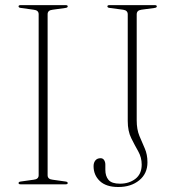

<svg xmlns="http://www.w3.org/2000/svg" viewBox="-20 -720 682 750"><path d="M166 -35.5Q166 -20 185.5 -18L235.5 -11Q244.5 -10 244.5 -5Q244.5 0 236.5 0H60.5Q52.5 0 52.5 -5Q52.5 -10 61.5 -11L111.5 -18Q131 -20 131 -35.5V-664.5Q131 -680 111.5 -682L61.5 -689Q52.5 -690 52.5 -695Q52.5 -700 60.5 -700H236.5Q244.5 -700 244.5 -695Q244.5 -690 235.5 -689L185.5 -682Q166 -680 166 -664.5ZM556 -86Q556 -42 524 -15.8Q492 10.5 442 10.5Q394.5 10.5 370 -12.8Q345.5 -36 345.5 -71Q345.5 -84.5 352.5 -93.2Q359.5 -102 373 -102Q382 -102 386.8 -94.5Q391.5 -87 391.5 -77V-56.5Q391.5 -32 404 -17.2Q416.5 -2.5 448.5 -2.5Q484.5 -2.5 509 -21.5Q533.5 -40.5 533.5 -77Q533.5 -105 520 -128.8Q506.5 -152.5 492.8 -180Q479 -207.5 479 -247.5V-664Q479 -679.5 461 -682L408.5 -689Q399.5 -690 399.5 -695Q399.5 -700 407.5 -700H584.5Q592.5 -700 592.5 -695Q592.5 -690 583.5 -689L532 -682Q514 -679.5 514 -664V-250Q514 -214.5 524.5 -189.2Q535 -164 545.5 -140.2Q556 -116.5 556 -86Z"/></svg>

Font: Fraunces 72pt S000 Thin
Style: Regular
Weight: 100
Version: Version 1.000; ttfautohint (v1.8.3)